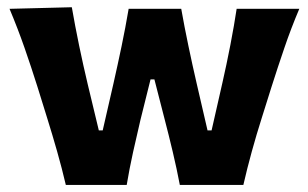

<svg xmlns="http://www.w3.org/2000/svg" viewBox="-20 -524 874 544"><path d="M166.5 0Q155.5 -47 142 -94.5Q128.5 -142 113.5 -190L86 -278.5Q68.5 -334 49.5 -388.5Q30.5 -443 7 -499L183.5 -503.5Q192.5 -451.5 204.2 -394.8Q216 -338 228.5 -285.5L260 -154.5H271L301.5 -287.5Q313.5 -340.5 324.5 -393.2Q335.5 -446 344.5 -499H493.5Q502.5 -448 513.8 -394.2Q525 -340.5 537 -288.5L568 -154.5H579.5L610.5 -291Q622 -341.5 632.8 -397Q643.5 -452.5 650.5 -499H828Q804.5 -443.5 785.8 -388.5Q767 -333.5 749.5 -278.5L722 -191Q691 -93.5 669.5 0H489.5Q481 -45 469.5 -93.5Q458 -142 446.5 -186L417.5 -299H406.5L378 -184.5Q367.5 -140.5 357 -92.8Q346.5 -45 339 0Z"/></svg>

Font: Commissioner Flair
Style: Bold
Weight: 700
Designer: Kostas Bartsokas
Foundry: Kostas Bartsokas
Version: Version 1.000; ttfautohint (v1.8.3)